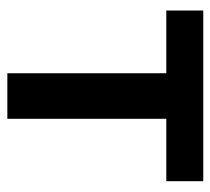

<svg xmlns="http://www.w3.org/2000/svg" viewBox="-46 -540 586 535"><g transform="rotate(90 247.5 -273.0)"><path d="M184.6 0V-442.9H9.8V-545.9H485.4V-442.9H311.5V0Z"/></g></svg>

Font: Inter SemiBold
Style: Regular
Weight: 600
Designer: Rasmus Andersson
Foundry: rsms
Version: Version 4.001;git-9221beed3